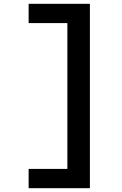

<svg xmlns="http://www.w3.org/2000/svg" viewBox="-20 -843 640 1006"><path d="M130 143V42H333V-722H130V-823H451V143Z"/></svg>

Font: Iosevka Etoile
Style: Bold
Weight: 700
Designer: Belleve Invis
Foundry: Belleve Invis
Version: Version 28.1.0; ttfautohint (v1.8.4)